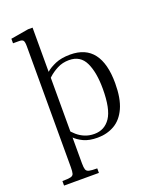

<svg xmlns="http://www.w3.org/2000/svg" viewBox="-162 -785 869 1077"><g transform="rotate(-20 272.5 -246.5)"><path d="M30 200V173Q64 173 79 169.5Q94 166 97.5 154Q101 142 101 117V-606Q101 -632 95 -640Q89 -648 71 -648H34V-675L140 -693H167V117Q167 142 171 154Q175 166 190 169.5Q205 173 238 173V200ZM300 12Q250 12 217 -3.5Q184 -19 163 -41Q142 -63 128 -81V-129Q138 -110 153 -90Q168 -70 188 -52.5Q208 -35 233.5 -24.5Q259 -14 290 -14Q351 -14 385.5 -65Q420 -116 420 -236Q420 -334 392 -393Q364 -452 296 -452Q257 -452 225.5 -435.5Q194 -419 172.5 -399Q151 -379 142 -370V-406Q148 -412 168 -430Q188 -448 224 -463.5Q260 -479 313 -479Q405 -479 450.5 -419Q496 -359 496 -242Q496 -151 470.5 -95Q445 -39 400.5 -13.5Q356 12 300 12Z"/></g></svg>

Font: Frank Ruhl Libre Light
Style: Regular
Weight: 300
Designer: Yanek Iontef
Foundry: Fontef
Version: Version 6.003;gftools[0.9.30]